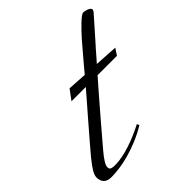

<svg xmlns="http://www.w3.org/2000/svg" viewBox="-172 -761 890 890"><g transform="rotate(-45 273.0 -315.5)"><path d="M305.7 -421.9Q319.8 -439 334.2 -456.1Q348.6 -473.1 363.3 -490.2Q372.6 -501 384.8 -515.6Q397 -530.3 410.9 -546.1Q424.8 -562 439.2 -577.1Q453.6 -592.3 466.6 -604.5Q479.5 -616.7 489.7 -624.3Q500 -631.8 505.9 -631.8Q509.8 -631.8 516.6 -630.4Q523.4 -628.9 530 -626.2Q536.6 -623.5 541.3 -619.4Q545.9 -615.2 545.9 -610.4Q545.9 -605 538.8 -596.7Q531.7 -588.4 521.5 -577.1L440.4 -485.4Q437 -481.9 430.7 -474.9Q424.3 -467.8 416.3 -458.3Q408.2 -448.7 398.9 -438.2Q389.6 -427.7 380.9 -418L495.1 -411.1L473.6 -378.9H346.7Q321.3 -350.1 295.7 -320.6Q270 -291 246.1 -263.2Q222.2 -235.4 200.7 -210.4Q179.2 -185.5 162.4 -165.5Q145.5 -145.5 133.5 -131.6Q121.6 -117.7 117.2 -112.3Q99.6 -91.8 88.4 -74Q77.1 -56.2 77.1 -45.9Q77.1 -33.2 85.2 -29.8Q93.3 -26.4 107.4 -26.4Q120.6 -26.4 139.9 -28.6Q159.2 -30.8 184.8 -37.6Q210.4 -44.4 242.9 -56.9Q275.4 -69.3 315.4 -89.8L320.3 -78.1Q282.7 -55.7 245.8 -40.5Q209 -25.4 175 -16.1Q141.1 -6.8 111.3 -2.9Q81.5 1 58.6 1Q32.2 1 20 -12Q7.8 -24.9 7.8 -46.9Q7.8 -61 19.3 -80.6Q30.8 -100.1 56.6 -131.8Q59.6 -135.3 69.6 -147.2Q79.6 -159.2 95.2 -177.2Q110.8 -195.3 130.9 -218.8Q150.9 -242.2 173.6 -268.3Q196.3 -294.4 220.7 -322.5Q245.1 -350.6 269.5 -378.9H175.8L211.9 -427.7Z"/></g></svg>

Font: Meie Script
Style: Regular
Weight: 400
Version: Version 1.001